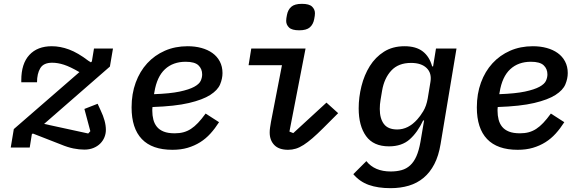

<svg xmlns="http://www.w3.org/2000/svg" viewBox="-20 -769 3040 1001"><path d="M420 11Q393 11 363 5Q333 -1 297 -16L151 -73L146 -69L135 0H36L52 -96L394 -393Q346 -421 313.5 -431.5Q281 -442 252 -442Q207 -442 190 -413.5Q173 -385 173 -340H91V-351Q91 -437 133 -482.5Q175 -528 250 -528Q294 -528 340 -511Q386 -494 441 -452L454 -444L459 -449L470 -516H569L553 -422L210 -123L440 -73L451 -85L420 -201L489 -228L505 -193Q518 -166 525 -140.5Q532 -115 532 -92Q532 -72 524.5 -53.5Q517 -35 502.5 -20.5Q488 -6 467 2.5Q446 11 420 11Z M879 12Q773 12 719.5 -44Q666 -100 666 -209Q666 -280 687.5 -338.5Q709 -397 747.5 -439Q786 -481 839.5 -504.5Q893 -528 958 -528Q997 -528 1030 -519Q1063 -510 1087.5 -492.5Q1112 -475 1126 -448.5Q1140 -422 1140 -388Q1140 -359 1127.5 -329Q1115 -299 1076 -274Q1037 -249 965 -232Q893 -215 775 -211Q774 -204 774 -198.5Q774 -193 774 -191Q774 -167 779.5 -145.5Q785 -124 798 -108Q811 -92 833.5 -83Q856 -74 891 -74Q916 -74 936.5 -79.5Q957 -85 975.5 -97Q994 -109 1012.5 -128.5Q1031 -148 1052 -177L1122 -132Q1101 -99 1077 -72.5Q1053 -46 1023.5 -27.5Q994 -9 958.5 1.5Q923 12 879 12ZM948 -447Q882 -447 840 -408Q798 -369 785 -289L783 -278Q867 -281 916.5 -291.5Q966 -302 992.5 -316.5Q1019 -331 1026.5 -348Q1034 -365 1034 -381Q1034 -410 1014.5 -428.5Q995 -447 948 -447Z M1540 -611Q1502 -611 1487 -625.5Q1472 -640 1472 -660Q1472 -666 1473 -674Q1474 -682 1476 -691Q1481 -718 1498.5 -733.5Q1516 -749 1554 -749Q1592 -749 1607 -734.5Q1622 -720 1622 -700Q1622 -694 1621 -686Q1620 -678 1618 -669Q1613 -642 1595.5 -626.5Q1578 -611 1540 -611ZM1482 12Q1434 12 1410 -13Q1386 -38 1386 -78Q1386 -91 1388 -104Q1390 -117 1393 -135L1450 -429H1276L1290 -516H1573L1489 -83L1509 -75L1682 -234L1743 -179L1665 -101Q1634 -70 1609 -48.5Q1584 -27 1563 -13.5Q1542 0 1522.5 6Q1503 12 1482 12Z M2016 212Q1950 212 1902.5 195Q1855 178 1822 139L1890 71Q1933 125 2017 125Q2048 125 2073.5 118Q2099 111 2118.5 93Q2138 75 2151 45.5Q2164 16 2172 -29L2191 -141H2186Q2157 -79 2116 -42.5Q2075 -6 2008 -6Q1927 -6 1888.5 -59.5Q1850 -113 1850 -204Q1850 -262 1864.5 -320Q1879 -378 1908 -424.5Q1937 -471 1982 -499.5Q2027 -528 2089 -528Q2149 -528 2184 -501Q2219 -474 2233 -423H2238L2253 -516H2360L2277 -18Q2267 43 2244.5 86.5Q2222 130 2188.5 158Q2155 186 2111.5 199Q2068 212 2016 212ZM2051 -94Q2109 -94 2156 -147Q2170 -162 2186.5 -189Q2203 -216 2210 -256L2224 -341Q2232 -387 2204.5 -414Q2177 -441 2123 -441Q2057 -441 2020 -401Q1983 -361 1972 -296L1964 -248Q1962 -236 1961 -225Q1960 -214 1960 -201Q1960 -151 1981.5 -122.5Q2003 -94 2051 -94Z M2679 12Q2573 12 2519.5 -44Q2466 -100 2466 -209Q2466 -280 2487.5 -338.5Q2509 -397 2547.5 -439Q2586 -481 2639.5 -504.5Q2693 -528 2758 -528Q2797 -528 2830 -519Q2863 -510 2887.5 -492.5Q2912 -475 2926 -448.5Q2940 -422 2940 -388Q2940 -359 2927.5 -329Q2915 -299 2876 -274Q2837 -249 2765 -232Q2693 -215 2575 -211Q2574 -204 2574 -198.5Q2574 -193 2574 -191Q2574 -167 2579.5 -145.5Q2585 -124 2598 -108Q2611 -92 2633.5 -83Q2656 -74 2691 -74Q2716 -74 2736.5 -79.5Q2757 -85 2775.5 -97Q2794 -109 2812.5 -128.5Q2831 -148 2852 -177L2922 -132Q2901 -99 2877 -72.5Q2853 -46 2823.5 -27.5Q2794 -9 2758.5 1.5Q2723 12 2679 12ZM2748 -447Q2682 -447 2640 -408Q2598 -369 2585 -289L2583 -278Q2667 -281 2716.5 -291.5Q2766 -302 2792.5 -316.5Q2819 -331 2826.5 -348Q2834 -365 2834 -381Q2834 -410 2814.5 -428.5Q2795 -447 2748 -447Z"/></svg>

Font: IBM Plex Mono Medium
Style: Italic
Weight: 500
Italic angle: -9°
Monospace: yes
Designer: Mike Abbink, Paul van der Laan, Pieter van Rosmalen
Foundry: Bold Monday
Version: Version 2.3